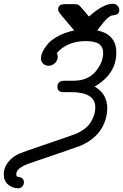

<svg xmlns="http://www.w3.org/2000/svg" viewBox="-43 -780 658 1027"><path d="M-22.9 151.9Q-22.9 118.7 -1 89.4Q21 60.1 57.1 43Q76.2 34.2 208.5 -10.5Q340.8 -55.2 361.8 -64Q418.9 -87.9 442.9 -127Q466.8 -166 466.8 -205.1Q466.8 -287.1 337.9 -287.1H296.9Q263.7 -287.1 264.2 -315.9Q264.2 -348.1 301.8 -348.1H349.1Q426.3 -348.1 467.5 -396.5Q508.8 -444.8 508.8 -498Q508.8 -527.8 487.8 -543.9Q466.8 -560.1 415 -560.1Q318.8 -560.1 261.2 -497.1Q266.1 -484.9 266.1 -477.1Q266.1 -457 251 -442.6Q235.8 -428.2 216.8 -428.2Q199.7 -428.2 187.7 -439.7Q175.8 -451.2 175.8 -466.8Q175.8 -481.9 184.3 -501.5Q192.9 -521 211.9 -543.9Q231 -566.9 268.1 -586.9Q305.2 -606.9 354 -617.2Q273.9 -710 270 -719.2Q268.1 -724.1 268.1 -730Q268.1 -757.8 304.2 -757.8H352.1Q357.9 -757.8 360.4 -757.8Q362.8 -757.8 367.4 -756.8Q372.1 -755.9 373.5 -755.4Q375 -754.9 379.4 -752Q383.8 -749 385.5 -746.6Q387.2 -744.1 393.1 -737.5Q398.9 -731 403.1 -726.6Q407.2 -722.2 416 -711.7Q424.8 -701.2 432.1 -691.9H433.1Q509.3 -759.8 561 -759.8Q577.1 -759.8 586.2 -748.8Q595.2 -737.8 595.2 -726.1Q595.2 -705.1 574.2 -700.2Q570.3 -699.2 561 -698Q551.8 -696.8 547.9 -694.3Q543.9 -691.9 533.9 -684.3Q523.9 -676.8 510.5 -660.4Q497.1 -644 477.1 -617.2Q579.1 -596.2 579.1 -499Q579.1 -383.8 462.9 -316.9Q530.8 -278.8 530.8 -200.2Q530.8 -176.3 524.4 -151.1Q518.1 -126 503.4 -98.4Q488.8 -70.8 459.5 -44.9Q430.2 -19 389.2 -1Q372.1 5.9 113.8 94.2Q43.9 118.2 43.9 152.8Q43.9 154.8 45.9 163.1Q46.9 164.1 55.9 166Q64.9 168 70.1 169.9Q75.2 171.9 80.1 178.5Q85 185.1 85 194.8Q85 208 76.4 217.5Q67.9 227.1 53.2 227.1Q24.4 227.1 0.7 207.5Q-22.9 188 -22.9 151.9Z"/></svg>

Font: CMU Typewriter Text
Style: Italic
Weight: 500
Italic angle: -14.04°
Version: Version 0.7.0